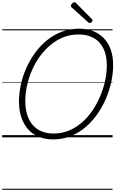

<svg xmlns="http://www.w3.org/2000/svg" viewBox="-20 -1259 1057 1760"><path d="M466 19Q395 19 337 -4.5Q279 -28 238.5 -73Q198 -118 176 -182.5Q154 -247 154 -330Q154 -404 171 -482.5Q188 -561 221 -635Q254 -709 301.5 -774.5Q349 -840 410.5 -890Q472 -940 546.5 -968Q621 -996 706 -996Q778 -996 835.5 -973Q893 -950 933.5 -907Q974 -864 995.5 -802.5Q1017 -741 1017 -663Q1017 -588 1000 -508.5Q983 -429 950 -352.5Q917 -276 869 -208.5Q821 -141 760 -90Q699 -39 625 -10Q551 19 466 19ZM472 -35Q547 -35 611.5 -62Q676 -89 730.5 -136Q785 -183 827 -245Q869 -307 898.5 -377Q928 -447 943.5 -519Q959 -591 959 -659Q959 -728 941.5 -781Q924 -834 890.5 -870Q857 -906 809 -924.5Q761 -943 700 -943Q626 -943 561.5 -917.5Q497 -892 442.5 -846.5Q388 -801 345 -741.5Q302 -682 272.5 -613.5Q243 -545 227.5 -474Q212 -403 212 -334Q212 -262 229.5 -206.5Q247 -151 280.5 -112.5Q314 -74 362.5 -54.5Q411 -35 472 -35ZM803 -1047Q799 -1047 796 -1049Q793 -1051 789 -1054L637 -1191Q632 -1196 631 -1199Q630 -1202 630 -1206Q630 -1213 635.5 -1220.5Q641 -1228 649 -1233.5Q657 -1239 663 -1239Q668 -1239 670.5 -1236.5Q673 -1234 678 -1230L822 -1084Q827 -1080 827.5 -1077Q828 -1074 828 -1071Q828 -1064 819 -1055.5Q810 -1047 803 -1047ZM0 471H1012V481H0ZM0 -20H1012V0H0ZM0 -505H1012V-500H0ZM0 -991H1012V-981H0Z"/></svg>

Font: Playwrite IE Guides
Style: Regular
Weight: 400
Designer: Veronika Burian, José Scaglione
Foundry: TypeTogether
Version: Version 1.003